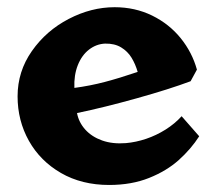

<svg xmlns="http://www.w3.org/2000/svg" viewBox="-20 -516 617 546"><path d="M30 -242Q30 -313 70.8 -371Q111.5 -429 175.5 -462.2Q239.5 -495.5 306 -495.5Q364 -495.5 412.5 -471.8Q461 -448 493.8 -407.5Q526.5 -367 540 -318L522 -285Q462 -262.5 369 -236.5Q276 -210.5 199 -194.5Q204 -168 222.5 -147.5Q241 -127 270.5 -116.5Q300 -106 338 -109Q366.5 -111.5 395.5 -121.2Q424.5 -131 450.8 -147.5Q477 -164 496.5 -185.5L546.5 -128.5Q523 -92 488.5 -61Q454 -30 404 -10Q354 10 290.5 10Q212.5 10 153.5 -24Q94.5 -58 62.2 -115.5Q30 -173 30 -242ZM371.5 -311.5Q365 -334 354 -352Q343 -370 324.5 -381.2Q306 -392.5 279 -392Q254 -391 233.2 -375Q212.5 -359 201.2 -330.5Q190 -302 191.5 -266Q236.5 -272 278.2 -283Q320 -294 371.5 -311.5Z"/></svg>

Font: TMT Limkin
Style: Regular
Weight: 400
Designer: Gabriel Drozdov
Version: Version 1.000;Glyphs 3.1.2 (3151)